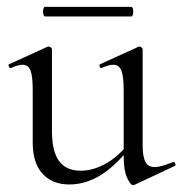

<svg xmlns="http://www.w3.org/2000/svg" viewBox="-20 -531 533 561"><path d="M182.4 8Q133 8 104.3 -23.4Q75.6 -54.8 75.6 -114.6V-268Q75.6 -307.4 69.3 -324.6Q63 -341.8 46.2 -341.8Q32 -341.8 12.4 -332.4Q8.4 -330.6 5.9 -336.6Q3.4 -342.6 7.2 -343.6L118 -394Q120.2 -395 122.2 -395Q124.8 -395 128.3 -392.5Q131.8 -390 131.8 -386.8V-148.2Q131.8 -88.6 152.7 -60.4Q173.6 -32.2 215.6 -32.2Q254.2 -32.2 292.8 -55.1Q331.4 -78 359.6 -117.4L364.8 -106.2Q318.8 -46.8 274.4 -19.4Q230 8 182.4 8ZM396.8 -386.8V-107.2Q396.8 -73.2 404.9 -58Q413 -42.8 432 -42.8Q442.2 -42.8 454.7 -46.6Q467.2 -50.4 485 -57Q489.8 -59 492 -53.5Q494.2 -48 490.4 -46L373.2 9Q371.2 10 369 10Q361.4 10 351.4 -11.4Q341.4 -32.8 341.4 -73.2V-268Q341.4 -307.4 334.7 -324.6Q328 -341.8 311.2 -341.8Q297 -341.8 277.2 -332.4Q273.4 -330.6 271.3 -336.6Q269.2 -342.6 273 -343.6L383.8 -394Q385.8 -395 387.2 -395Q389.8 -395 393.3 -392.5Q396.8 -390 396.8 -386.8ZM111.8 -482.8Q108.2 -482.8 106.5 -489.9Q104.8 -497 106.5 -504Q108.2 -511 111.8 -511H362.8Q367.4 -511 368.7 -504Q370 -497 368.7 -489.9Q367.4 -482.8 362.8 -482.8Z"/></svg>

Font: Cormorant Infant Light
Style: Regular
Weight: 300
Designer: Christian Thalmann (Catharsis Fonts)
Foundry: Catharsis Fonts
Version: Version 4.001